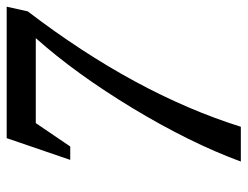

<svg xmlns="http://www.w3.org/2000/svg" viewBox="-103 -637 740 574"><g transform="rotate(-90 267.0 -350.0)"><path d="M71 0Q127 -152 230 -322.5Q333 -493 440 -613H186L116 -510H76L141 -700H534L520 -637Q274 -315 175 0Z"/></g></svg>

Font: Volkhov
Style: Italic
Weight: 400
Italic angle: -12°
Designer: Cyreal (www.cyreal.org)
Foundry: Cyreal (www.cyreal.org)
Version: Version 1.010